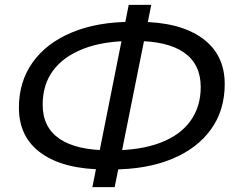

<svg xmlns="http://www.w3.org/2000/svg" viewBox="-20 -746 971 792"><path d="M415 -47Q245 -47 151.5 -113Q58 -179 58 -302Q58 -409 114.5 -488.5Q171 -568 276 -612Q381 -656 525 -656H551Q720 -656 813.5 -589Q907 -522 907 -399Q907 -291 850 -212Q793 -133 688.5 -90Q584 -47 442 -47ZM431 -126H443Q559 -126 641 -157Q723 -188 765.5 -247Q808 -306 808 -387Q808 -481 739.5 -529Q671 -577 537 -577H525Q407 -577 324.5 -545Q242 -513 199 -455Q156 -397 156 -314Q156 -221 225.5 -173.5Q295 -126 431 -126ZM361 26 511 -726H604L453 26Z"/></svg>

Font: MOST Montserrat Medium
Style: Italic
Weight: 500
Italic angle: -11.3°
Designer: Julieta Ulanovsky
Foundry: Julieta Ulanovsky
Version: Version 8.000;March 11, 2024;FontCreator 15.0.0.2926 64-bit